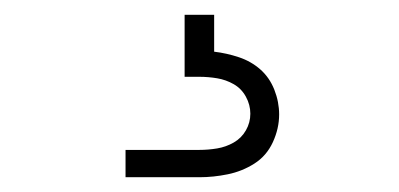

<svg xmlns="http://www.w3.org/2000/svg" viewBox="-20 -20 540 260"><path d="M150 220V183H250Q262 183 274 181Q286 179 296.5 173Q307 167 313 156.5Q319 146 319 134Q319 122 313 111Q307 100 296.5 94Q286 88 274 86Q262 84 250 84H230V0H270V50Q287 52 303.5 57.5Q320 63 332.5 74Q345 85 351.5 101.5Q358 118 358 135Q358 154 349.5 172.5Q341 191 324.5 201.5Q308 212 288.5 216Q269 220 250 220Z"/></svg>

Font: Iosevka SS18 Extralight
Style: Regular
Weight: 200
Monospace: yes
Designer: Belleve Invis
Foundry: Belleve Invis
Version: Version 25.1.1; ttfautohint (v1.8.4)